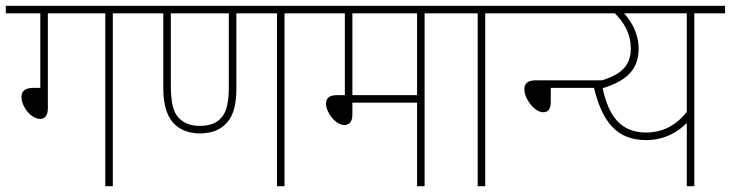

<svg xmlns="http://www.w3.org/2000/svg" viewBox="-20 -642 2520 662"><path d="M145 -596H343V0H369V-596H474V-622H0V-596H119V-339H96C65 -339 54 -327 54 -308C54 -274 87 -232 119 -232C133 -232 145 -242 145 -268Z M961 -596H1066V-622H460V-596H543V-339C543 -275 558 -231 591 -206C610 -191 638 -182 668 -182C702 -182 728 -190 747 -205C783 -232 795 -275 795 -338V-596H935V0H961ZM668 -208C640 -208 620 -216 606 -227C576 -249 569 -289 569 -350V-596H769V-350C769 -293 764 -249 731 -225C716 -214 696 -208 668 -208Z M1444 -596H1550V-622H1052V-596H1169V-314H1142C1114 -314 1104 -302 1104 -285C1104 -254 1137 -211 1167 -211C1184 -211 1195 -221 1195 -248V-288H1418V0H1444ZM1418 -596V-314H1195V-596Z M1653 -596H1758V-622H1536V-596H1627V0H1653Z M1744 -596H2035V-622H1744ZM1853 -255C1869 -255 1879 -265 1879 -290V-339H2063V-365H1827C1798 -365 1788 -353 1788 -334C1788 -301 1823 -255 1853 -255Z M2480 -622H1987V-596H2100C2134 -562 2155 -523 2155 -475C2155 -413 2119 -378 2024 -357C2054 -215 2111 -159 2208 -159C2272 -159 2319 -188 2348 -218V0H2374V-596H2480ZM2058 -338C2138 -362 2182 -401 2182 -474C2182 -524 2160 -564 2132 -596H2348V-256C2312 -211 2266 -185 2208 -185C2124 -185 2079 -237 2058 -338Z"/></svg>

Font: Noto Sans Devanagari SemiCondensed Thin
Style: Regular
Weight: 100
Width: 4
Designer: Jelle Bosma - Monotype Design Team
Foundry: Monotype Imaging Inc.
Version: Version 2.004